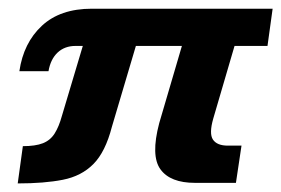

<svg xmlns="http://www.w3.org/2000/svg" viewBox="-20 -420 646 441"><path d="M427.8 0Q371.2 0 348.6 -31Q325.9 -62 345.7 -137.1L397.8 -314.5H292.1L237 -128.7Q222 -70.8 194.5 -43.2Q167.1 -15.5 124.4 -7.1Q81.8 1.3 20.7 1.3L32.5 -84.3Q61.4 -84.3 78.5 -91Q95.7 -97.8 105.5 -113.4Q115.4 -129.1 122.1 -153.5L170.2 -314.5H153.4Q128.6 -314.5 112.3 -299.3Q96.1 -284 91.4 -256.5H24.5Q34 -321.6 76.2 -360.8Q118.3 -400 190.9 -400H606.2L594.4 -314.5H518.7L469.9 -147.9Q459.9 -113.2 469.1 -99.4Q478.4 -85.5 503.3 -85.5H534.7L521.9 0Z"/></svg>

Font: Rokkitt SemiBold
Style: Italic
Weight: 600
Italic angle: -9°
Designer: Vernon Adams
Foundry: Vernon Adams
Version: Version 3.103